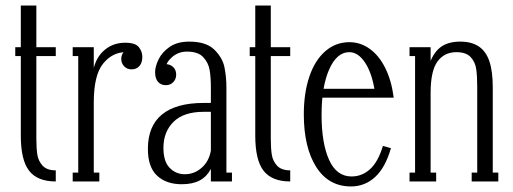

<svg xmlns="http://www.w3.org/2000/svg" viewBox="-20 -654 1850 692"><path d="M111 -155Q111 -120 114.5 -97Q118 -74 133.5 -57Q149 -40 181 -40V0Q115 0 85 -38.5Q55 -77 55 -165V-634H111ZM181 -452H35V-484H181Z M242 0V-32H262V-452H242V-484H318V-381H313Q319 -438 351.5 -469Q384 -500 431 -500Q468 -500 480.5 -484Q493 -468 493 -449Q493 -428 482.5 -416Q472 -404 454 -404Q438 -404 427.5 -415Q417 -426 417 -442Q417 -450 420 -457Q423 -464 428 -469L433 -466Q385 -466 351.5 -424.5Q318 -383 318 -285V-32H338V0Z M575 -423Q593 -423 604 -412.5Q615 -402 615 -385Q615 -369 604.5 -358Q594 -347 578 -347Q560 -347 549.5 -359Q539 -371 539 -394Q539 -414 551.5 -440Q564 -466 591.5 -485Q619 -504 662 -504Q723 -504 752.5 -475Q782 -446 789 -411.5Q796 -377 796 -339V-32H816V0H740V-339Q740 -376 735.5 -402Q731 -428 712.5 -448Q694 -468 654 -468Q623 -468 600.5 -448.5Q578 -429 576 -406ZM635 10Q579 10 546 -21Q513 -52 513 -117Q513 -200 564 -241.5Q615 -283 714 -283H750V-251H714Q642 -251 605.5 -215Q569 -179 569 -121Q569 -72 591.5 -49Q614 -26 646 -26Q680 -26 706.5 -49Q733 -72 740 -111H758Q753 -70 739 -43.5Q725 -17 699.5 -3.5Q674 10 635 10Z M956 -155Q956 -120 959.5 -97Q963 -74 978.5 -57Q994 -40 1026 -40V0Q960 0 930 -38.5Q900 -77 900 -165V-634H956ZM1026 -452H880V-484H1026Z M1245 18Q1164 18 1119.5 -52.5Q1075 -123 1075 -242Q1075 -319 1095 -378Q1115 -437 1152.5 -469.5Q1190 -502 1239 -502Q1279 -502 1312.5 -478Q1346 -454 1368.5 -409Q1391 -364 1399 -302H1113V-334H1339L1331 -324Q1321 -390 1296 -428Q1271 -466 1239 -466Q1194 -466 1166.5 -404Q1139 -342 1139 -240Q1139 -138 1166 -78Q1193 -18 1247 -18Q1285 -18 1314 -44.5Q1343 -71 1360 -128L1389 -120Q1369 -50 1332 -16Q1295 18 1245 18Z M1456 0V-32H1476V-452H1456V-484H1532V-415H1525Q1539 -461 1566 -482.5Q1593 -504 1639 -504Q1679 -504 1705 -487Q1731 -470 1743.5 -434Q1756 -398 1756 -339V-32H1776V0H1680V-32H1700V-339Q1700 -379 1696.5 -404.5Q1693 -430 1676.5 -448Q1660 -466 1625 -466Q1581 -466 1556.5 -432Q1532 -398 1532 -319V-32H1552V0Z"/></svg>

Font: Margherita Variable
Style: Regular
Weight: 400
Designer: James Puckett
Foundry: Dunwich Type Founders
Version: Version 1.008